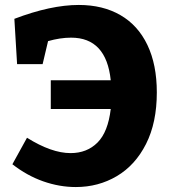

<svg xmlns="http://www.w3.org/2000/svg" viewBox="-20 -741 685 775"><path d="M613 -368Q613 -246 569.5 -160Q526 -74 451.5 -30Q377 14 286 14Q220 14 154.5 -9Q89 -32 30 -78L89 -185Q188 -123 265 -123Q331 -123 373.5 -165.5Q416 -208 427 -301H185V-417H427Q409 -589 267 -589Q223 -589 174 -575L152 -482H49L38 -665Q185 -721 298 -721Q395 -721 466 -680Q537 -639 575 -559.5Q613 -480 613 -368Z"/></svg>

Font: Bitter Pro ExtraBold
Style: Regular
Weight: 800
Designer: Sol Matas, and Bitter project Authors
Foundry: Sol Matas
Version: Version 1.010